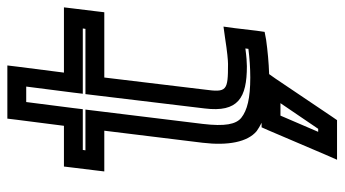

<svg xmlns="http://www.w3.org/2000/svg" viewBox="-222 -476 914 509"><g transform="rotate(-90 234.5 -222.0)"><path d="M201 -136C190 -47 229 -24 313 -24C322 -24 338 -25 360 -28L359 -20C335 -17 310 -15 283 -15C228 -15 196 -23 176 -39C159 -53 153 -82 160 -141L195 -427L198 -452H173H90L91 -459H174H199L202 -484L218 -609H259L243 -484L240 -459H265H413L412 -452H264H239L236 -427L201 -136ZM163 15H151L143 33L79 183L65 215H99H156H170L179 202L280 52L292 35C323 34 354 31 383 27L404 23L407 2L414 -57L418 -86L389 -82C351 -76 328 -74 319 -74C248 -74 243 -77 251 -136L283 -402H431H456L459 -427L466 -484L469 -509H444H296L312 -634L315 -659H290H199H174L171 -634L155 -509H72H47L44 -484L37 -427L34 -402H59H142L110 -141C102 -74 112 -22 141 2C148 7 155 11 163 15ZM215 65 147 165H139L182 65H215Z"/></g></svg>

Font: Gamestation Text Outline
Style: Italic
Weight: 400
Designer: Jonas Hecksher
Foundry: Jonas Hecksher, Playtypeª, e-types AS
Version: Version 1.003